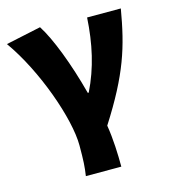

<svg xmlns="http://www.w3.org/2000/svg" viewBox="-119 -674 851 968"><g transform="rotate(-15 307.0 -190.5)"><path d="M209 202H394C394 138 391 56 379 -16C526 -246 565 -376 598 -569H422C414 -434 388 -315 332 -201H327C285 -361 228 -509 180 -583L-3 -544C121 -370 218 -95 218 44C218 124 216 155 209 202Z"/></g></svg>

Font: ChiuKong Gothic MN Heavy
Style: Regular
Weight: 900
Designer: Ryoko NISHIZUKA 西塚涼子 (kana, bopomofo & ideographs); Paul D. Hunt (Latin, Greek & Cyrillic); Sandoll Communications 산돌커뮤니
Foundry: Adobe
Version: Version 1.300